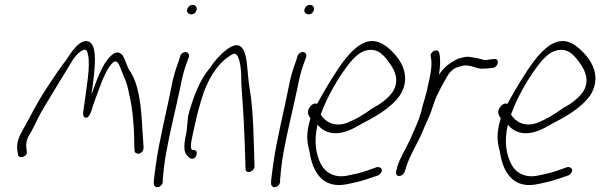

<svg xmlns="http://www.w3.org/2000/svg" viewBox="-20 -729 2467 789"><path d="M51 -112 54 -95C53 -74 96 -84 90 -107L88 -125C86 -149 94 -165 109 -189C118 -206 128 -226 139 -249C157 -285 251 -435 267 -463C283 -491 299 -512 319 -522C336 -530 338 -520 342 -503C352 -456 335 -368 327 -304C324 -276 315 -251 330 -246C346 -241 354 -267 362 -295C368 -313 376 -332 383 -353C400 -399 419 -448 443 -471C462 -488 470 -461 476 -447L488 -417C499 -395 506 -370 512 -336C526 -282 532 -192 532 -128L533 -110C533 -105 535 -102 539 -100C552 -92 569 -104 570 -120L569 -139C568 -151 567 -171 565 -199C560 -296 551 -386 510 -443C500 -462 496 -481 486 -498C475 -516 456 -520 435 -499C401 -467 379 -404 356 -341C366 -417 386 -538 347 -557C327 -568 303 -550 287 -531C276 -519 264 -502 251 -481C234 -460 209 -424 175 -372C122 -291 113 -264 77 -201C59 -170 47 -144 51 -112Z M749 -690C746 -679 755 -670 766 -670C777 -670 785 -677 788 -688C791 -699 783 -709 772 -709C761 -709 752 -701 749 -690ZM684 -370C679 -347 675 -324 669 -298C663 -272 657 -245 651 -216L633 -128C625 -88 615 -15 612 15V26C612 31 614 34 617 37C628 47 649 33 649 18V8C650 1 651 -16 654 -43C664 -123 686 -214 705 -298C711 -324 716 -348 721 -371C728 -408 737 -445 749 -475L756 -494C758 -499 757 -504 755 -508C748 -521 727 -515 721 -500L715 -480C703 -448 691 -410 684 -370Z M747 -190C738 -150 731 -108 748 -91C756 -82 761 -77 767 -77H773C779 -77 786 -85 788 -95C790 -105 787 -113 773 -113H769C759 -123 768 -158 775 -190L789 -253C795 -274 800 -295 807 -318C831 -401 873 -465 918 -495C935 -507 946 -515 956 -499C961 -491 965 -477 968 -458C971 -436 972 -410 972 -380C978 -294 982 -243 986 -133L989 -36C988 -11 1025 -23 1026 -45L1023 -142C1020 -254 1016 -305 1002 -392C996 -444 996 -501 978 -528C962 -552 940 -545 914 -527C888 -508 863 -481 842 -449C801 -401 774 -331 753 -253Z M1231 -690C1228 -679 1237 -670 1248 -670C1259 -670 1267 -677 1270 -688C1273 -699 1265 -709 1254 -709C1243 -709 1234 -701 1231 -690ZM1166 -370C1161 -347 1157 -324 1151 -298C1145 -272 1139 -245 1133 -216L1115 -128C1107 -88 1097 -15 1094 15V26C1094 31 1096 34 1099 37C1110 47 1131 33 1131 18V8C1132 1 1133 -16 1136 -43C1146 -123 1168 -214 1187 -298C1193 -324 1198 -348 1203 -371C1210 -408 1219 -445 1231 -475L1238 -494C1240 -499 1239 -504 1237 -508C1230 -521 1209 -515 1203 -500L1197 -480C1185 -448 1173 -410 1166 -370Z M1252 -287C1239 -270 1248 -253 1256 -243L1255 -240C1238 -183 1240 -149 1252 -107C1264 -19 1308 45 1400 29C1427 24 1463 16 1492 6L1533 -8C1538 -10 1542 -14 1545 -18C1557 -34 1542 -45 1528 -42L1486 -27C1460 -18 1431 -12 1406 -7C1354 3 1316 -20 1298 -56C1280 -93 1268 -145 1285 -217C1300 -198 1320 -185 1349 -182C1388 -178 1429 -198 1462 -218C1514 -245 1585 -282 1624 -338C1661 -397 1642 -452 1618 -486C1596 -516 1567 -544 1538 -555C1483 -576 1434 -532 1393 -479C1359 -434 1318 -366 1283 -302C1269 -308 1258 -296 1252 -287ZM1298 -258C1324 -332 1369 -407 1406 -456C1433 -492 1459 -518 1491 -523C1537 -531 1562 -497 1586 -462C1603 -437 1622 -396 1594 -352C1575 -324 1541 -300 1509 -283C1475 -258 1443 -239 1408 -225C1357 -205 1317 -227 1298 -258Z M1608 -25C1606 -15 1609 -6 1619 -6C1631 -6 1638 -12 1643 -23L1649 -42C1664 -91 1695 -138 1716 -187C1728 -219 1746 -251 1755 -281C1762 -303 1770 -327 1780 -345L1794 -373L1811 -403C1826 -433 1842 -448 1864 -454L1875 -457C1911 -469 1937 -443 1968 -447C1977 -447 1992 -448 1999 -450H2006C2029 -454 2034 -491 2010 -486H2004C1994 -484 1985 -484 1975 -482C1971 -482 1968 -483 1964 -484L1949 -488C1942 -490 1936 -491 1929 -492L1909 -495C1896 -498 1879 -492 1866 -489L1853 -483C1827 -469 1804 -453 1784 -422C1789 -457 1791 -487 1785 -511C1781 -534 1745 -517 1750 -497C1751 -488 1753 -485 1753 -473C1754 -446 1747 -413 1739 -379C1736 -365 1734 -352 1730 -341C1726 -322 1720 -308 1716 -292L1712 -274C1710 -266 1707 -257 1704 -249C1703 -247 1702 -245 1703 -243C1688 -209 1675 -174 1658 -141C1643 -109 1622 -76 1613 -45Z M2034 -287C2021 -270 2030 -253 2038 -243L2037 -240C2020 -183 2022 -149 2034 -107C2046 -19 2090 45 2182 29C2209 24 2245 16 2274 6L2315 -8C2320 -10 2324 -14 2327 -18C2339 -34 2324 -45 2310 -42L2268 -27C2242 -18 2213 -12 2188 -7C2136 3 2098 -20 2080 -56C2062 -93 2050 -145 2067 -217C2082 -198 2102 -185 2131 -182C2170 -178 2211 -198 2244 -218C2296 -245 2367 -282 2406 -338C2443 -397 2424 -452 2400 -486C2378 -516 2349 -544 2320 -555C2265 -576 2216 -532 2175 -479C2141 -434 2100 -366 2065 -302C2051 -308 2040 -296 2034 -287ZM2080 -258C2106 -332 2151 -407 2188 -456C2215 -492 2241 -518 2273 -523C2319 -531 2344 -497 2368 -462C2385 -437 2404 -396 2376 -352C2357 -324 2323 -300 2291 -283C2257 -258 2225 -239 2190 -225C2139 -205 2099 -227 2080 -258Z"/></svg>

Font: Stray Cat
Style: SuCnObl
Weight: 400
Version: Version 1.0